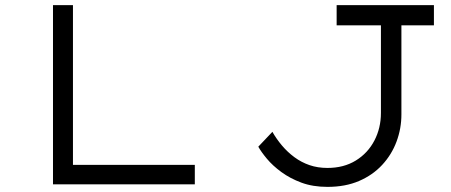

<svg xmlns="http://www.w3.org/2000/svg" viewBox="-20 -720 1763 750"><path d="M187 0V-700H265V-76H741V0ZM1259 10Q1202 10 1157.5 -6.5Q1113 -23 1079 -48Q1045 -73 1022.5 -100Q1000 -127 989 -147L1044 -205Q1060 -177 1081.5 -151.5Q1103 -126 1130 -106Q1157 -86 1189 -75Q1221 -64 1259 -64Q1323 -64 1370 -93Q1417 -122 1442.5 -171Q1468 -220 1468 -279V-621H1295V-700H1675V-621H1548V-273Q1548 -218 1529 -167Q1510 -116 1473 -76Q1436 -36 1382.5 -13Q1329 10 1259 10Z"/></svg>

Font: Lexend Zetta Light
Style: Regular
Weight: 300
Designer: Bonnie Shaver-Troup, Thomas Jockin
Foundry: Lexend
Version: Version 1.007